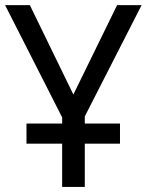

<svg xmlns="http://www.w3.org/2000/svg" viewBox="-20 -734 576 754"><path d="M313 0V-169.9H451.2V-249H313V-276.9L536.1 -713.9H439.9L268.1 -362.8L97.2 -713.9H0L224.1 -272.9V-249H84V-169.9H224.1V0Z"/></svg>

Font: Avrile Sans
Style: Regular
Weight: 400
Designer: Monotype Design Team, Google (font), Stefan Peev (BGR Cyrillic), Cristiano Sobral (main changes)
Foundry: The Avrile Sans Project Authors
Version: Version 3.110